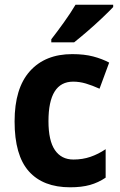

<svg xmlns="http://www.w3.org/2000/svg" viewBox="-20 -786 512 816"><path d="M278 10Q163 10 102.5 -58Q42 -126 42 -270Q42 -411 107 -483.5Q172 -556 287 -556Q338 -556 376 -546Q414 -536 444 -520L403 -409Q372 -423 345 -431Q318 -439 291 -439Q186 -439 186 -271Q186 -188 213.5 -148Q241 -108 292 -108Q331 -108 364.5 -119.5Q398 -131 429 -152V-31Q398 -10 362.5 0Q327 10 278 10ZM461 -756Q444 -738 414 -709.5Q384 -681 351.5 -653Q319 -625 295 -606H198V-619Q223 -651 252 -691.5Q281 -732 301 -766H461Z"/></svg>

Font: Noto Sans SemiCondensed
Style: Bold
Weight: 700
Width: 4
Designer: Monotype Design Team
Foundry: Monotype Imaging Inc.
Version: Version 2.013; ttfautohint (v1.8.4.7-5d5b)